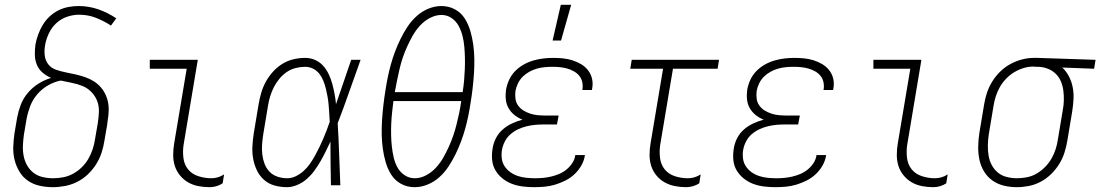

<svg xmlns="http://www.w3.org/2000/svg" viewBox="-20 -768 4562 796"><path d="M199 8Q171 8 144 2Q117 -4 95.5 -19Q74 -34 60.5 -56.5Q47 -79 40.5 -105Q34 -131 35 -159Q36 -187 40 -215L51 -280Q56 -307 66 -333.5Q76 -360 95.5 -383Q115 -406 140 -421.5Q165 -437 192 -445Q173 -453 157 -466.5Q141 -480 133 -499Q125 -518 124.5 -540Q124 -562 127 -584Q131 -605 138.5 -625.5Q146 -646 157.5 -665Q169 -684 185.5 -699.5Q202 -715 222 -725Q242 -735 263.5 -739Q285 -743 306 -743Q349 -743 388.5 -729Q428 -715 462 -692L440 -662Q411 -681 378 -694Q345 -707 308 -707Q283 -707 258 -698.5Q233 -690 213.5 -672Q194 -654 182.5 -629.5Q171 -605 167 -581Q163 -559 165.5 -538Q168 -517 180 -501.5Q192 -486 212 -479Q232 -472 252.5 -468Q273 -464 293 -459.5Q313 -455 332 -448.5Q351 -442 368 -431.5Q385 -421 398 -406Q411 -391 419 -372.5Q427 -354 429.5 -333.5Q432 -313 429.5 -291.5Q427 -270 424 -249L413 -185Q409 -159 401 -134.5Q393 -110 378.5 -87Q364 -64 344 -45Q324 -26 300 -14Q276 -2 250 3Q224 8 199 8ZM200 -29Q221 -29 242 -33Q263 -37 282.5 -47.5Q302 -58 318.5 -74Q335 -90 346 -109Q357 -128 364 -149Q371 -170 374 -191L385 -255Q389 -279 390 -303.5Q391 -328 383 -349Q375 -370 359 -386.5Q343 -403 322 -411.5Q301 -420 278 -424.5Q255 -429 232 -434Q205 -429 179 -414Q153 -399 134 -376.5Q115 -354 105 -327.5Q95 -301 90 -274L79 -209Q76 -187 75 -165Q74 -143 78 -122Q82 -101 92 -83Q102 -65 118.5 -52Q135 -39 156.5 -34Q178 -29 200 -29Z M849 8Q825 8 802 3.5Q779 -1 760 -12Q741 -23 726.5 -40.5Q712 -58 705 -79.5Q698 -101 698 -125Q698 -149 702 -173L754 -483H601V-520H800L741 -167Q737 -140 740.5 -112.5Q744 -85 760 -65.5Q776 -46 802.5 -37.5Q829 -29 856 -29Q870 -29 883.5 -33Q897 -37 909 -45L903 -8Q891 0 877 4Q863 8 849 8Z M1170 8Q1143 8 1118 1Q1093 -6 1074.5 -22.5Q1056 -39 1045 -62Q1034 -85 1029.5 -110Q1025 -135 1026.5 -162Q1028 -189 1032 -215L1052 -335Q1056 -359 1063 -383Q1070 -407 1082 -429Q1094 -451 1111.5 -470.5Q1129 -490 1151 -503.5Q1173 -517 1197.5 -522.5Q1222 -528 1245 -528Q1268 -528 1287.5 -519Q1307 -510 1320.5 -494.5Q1334 -479 1343 -460Q1352 -441 1357.5 -420.5Q1363 -400 1367 -379Q1371 -358 1373 -336Q1389 -382 1404.5 -428Q1420 -474 1436 -520H1475Q1451 -454 1428 -388Q1405 -322 1380 -257Q1384 -193 1386 -128.5Q1388 -64 1391 0H1352Q1351 -45 1350.5 -90.5Q1350 -136 1350 -181Q1340 -160 1330 -139.5Q1320 -119 1308.5 -99Q1297 -79 1283.5 -60.5Q1270 -42 1252.5 -26.5Q1235 -11 1213 -1.5Q1191 8 1170 8ZM1171 -29Q1189 -29 1206.5 -37.5Q1224 -46 1239 -59.5Q1254 -73 1265 -89Q1276 -105 1285.5 -122Q1295 -139 1303.5 -156.5Q1312 -174 1319.5 -191.5Q1327 -209 1334 -227Q1341 -245 1347 -263Q1346 -281 1345 -298.5Q1344 -316 1342.5 -333Q1341 -350 1338 -367Q1335 -384 1331 -400.5Q1327 -417 1320.5 -433Q1314 -449 1304 -462Q1294 -475 1278.5 -483Q1263 -491 1245 -491Q1226 -491 1206 -486Q1186 -481 1169 -469.5Q1152 -458 1138 -441Q1124 -424 1115 -406Q1106 -388 1100 -368.5Q1094 -349 1091 -329L1071 -209Q1068 -189 1066.5 -168Q1065 -147 1067.5 -127Q1070 -107 1077 -88.5Q1084 -70 1097.5 -56Q1111 -42 1130.5 -35.5Q1150 -29 1171 -29Z M1699 8Q1668 8 1642.5 -6Q1617 -20 1602 -44Q1587 -68 1579 -95.5Q1571 -123 1567 -152Q1563 -181 1562.5 -211Q1562 -241 1564 -271.5Q1566 -302 1569.5 -332.5Q1573 -363 1578 -393Q1582 -420 1587.5 -447Q1593 -474 1600.5 -501Q1608 -528 1618 -554.5Q1628 -581 1640.5 -606.5Q1653 -632 1669 -656.5Q1685 -681 1707 -701Q1729 -721 1756 -732Q1783 -743 1810 -743Q1841 -743 1866.5 -729Q1892 -715 1907 -691Q1922 -667 1930 -639.5Q1938 -612 1942 -583Q1946 -554 1946.5 -524Q1947 -494 1945 -463.5Q1943 -433 1939.5 -402.5Q1936 -372 1931 -342Q1927 -315 1921.5 -288Q1916 -261 1908.5 -234Q1901 -207 1891 -180.5Q1881 -154 1868.5 -128.5Q1856 -103 1840 -78.5Q1824 -54 1802 -34Q1780 -14 1753 -3Q1726 8 1699 8ZM1898 -386Q1902 -410 1904 -433.5Q1906 -457 1907 -480.5Q1908 -504 1907.5 -527.5Q1907 -551 1905 -574Q1903 -597 1897.5 -619Q1892 -641 1881.5 -660.5Q1871 -680 1852.5 -693Q1834 -706 1810 -706Q1787 -706 1763.5 -694Q1740 -682 1722 -662.5Q1704 -643 1691.5 -621Q1679 -599 1668.5 -576Q1658 -553 1650 -529.5Q1642 -506 1636.5 -482Q1631 -458 1626 -434Q1621 -410 1617 -387V-386ZM1700 -29Q1723 -29 1746 -41Q1769 -53 1787 -72.5Q1805 -92 1817.5 -114Q1830 -136 1840.5 -159Q1851 -182 1859 -205.5Q1867 -229 1873 -253Q1879 -277 1884 -301Q1889 -325 1892 -348V-349H1611Q1608 -325 1605.5 -301.5Q1603 -278 1602 -254.5Q1601 -231 1601.5 -207.5Q1602 -184 1604.5 -161Q1607 -138 1612 -116Q1617 -94 1627.5 -74.5Q1638 -55 1657 -42Q1676 -29 1700 -29Z M2194 8Q2170 8 2146.5 5Q2123 2 2102 -6Q2081 -14 2063.5 -28Q2046 -42 2034.5 -61Q2023 -80 2020.5 -103.5Q2018 -127 2022 -151Q2025 -173 2035.5 -194Q2046 -215 2063.5 -230.5Q2081 -246 2102.5 -256Q2124 -266 2146 -272Q2128 -279 2113 -291Q2098 -303 2088.5 -319.5Q2079 -336 2077 -356Q2075 -376 2078 -397Q2082 -418 2091 -437.5Q2100 -457 2115.5 -473Q2131 -489 2150.5 -500Q2170 -511 2190.5 -517Q2211 -523 2232 -525.5Q2253 -528 2273 -528Q2294 -528 2314 -526Q2334 -524 2353 -518Q2372 -512 2389 -502Q2406 -492 2418 -476.5Q2430 -461 2434.5 -441.5Q2439 -422 2435 -401L2434 -395H2394L2395 -399Q2397 -415 2393.5 -429.5Q2390 -444 2380.5 -455Q2371 -466 2358 -473Q2345 -480 2331 -484Q2317 -488 2301.5 -489.5Q2286 -491 2270 -491Q2254 -491 2238 -489.5Q2222 -488 2206 -483.5Q2190 -479 2174.5 -470.5Q2159 -462 2147 -450Q2135 -438 2127.5 -422.5Q2120 -407 2117 -391Q2115 -375 2117 -359Q2119 -343 2128 -330.5Q2137 -318 2150 -310Q2163 -302 2178 -297Q2193 -292 2209.5 -290.5Q2226 -289 2242 -289H2296L2289 -252H2235Q2217 -252 2199.5 -250.5Q2182 -249 2163.5 -244.5Q2145 -240 2128 -232Q2111 -224 2096.5 -211.5Q2082 -199 2073 -181.5Q2064 -164 2061 -146Q2058 -128 2060.5 -110Q2063 -92 2072.5 -78Q2082 -64 2096 -54Q2110 -44 2126.5 -38.5Q2143 -33 2161.5 -31Q2180 -29 2198 -29Q2215 -29 2231.5 -30.5Q2248 -32 2265 -36Q2282 -40 2298.5 -47Q2315 -54 2329 -65.5Q2343 -77 2353 -92.5Q2363 -108 2365 -125H2405Q2402 -103 2390.5 -82.5Q2379 -62 2362 -46Q2345 -30 2324 -19.5Q2303 -9 2281.5 -2.5Q2260 4 2238 6Q2216 8 2194 8ZM2271 -600 2305 -748H2348L2306 -600Z M2825 8Q2801 8 2778 3.5Q2755 -1 2735.5 -12Q2716 -23 2701.5 -40.5Q2687 -58 2680 -79.5Q2673 -101 2673 -125Q2673 -149 2677 -173L2729 -483H2593L2599 -520H2961L2955 -483H2770L2717 -167Q2713 -140 2716.5 -112.5Q2720 -85 2736 -65.5Q2752 -46 2778 -37.5Q2804 -29 2832 -29Q2845 -29 2859 -33Q2873 -37 2885 -45L2879 -8Q2867 0 2852.5 4Q2838 8 2825 8Z M3194 8Q3170 8 3146.5 5Q3123 2 3102 -6Q3081 -14 3063.5 -28Q3046 -42 3034.5 -61Q3023 -80 3020.5 -103.5Q3018 -127 3022 -151Q3025 -173 3035.5 -194Q3046 -215 3063.5 -230.5Q3081 -246 3102.5 -256Q3124 -266 3146 -272Q3128 -279 3113 -291Q3098 -303 3088.5 -319.5Q3079 -336 3077 -356Q3075 -376 3078 -397Q3082 -418 3091 -437.5Q3100 -457 3115.5 -473Q3131 -489 3150.5 -500Q3170 -511 3190.5 -517Q3211 -523 3232 -525.5Q3253 -528 3273 -528Q3294 -528 3314 -526Q3334 -524 3353 -518Q3372 -512 3389 -502Q3406 -492 3418 -476.5Q3430 -461 3434.5 -441.5Q3439 -422 3435 -401L3434 -395H3394L3395 -399Q3397 -415 3393.5 -429.5Q3390 -444 3380.5 -455Q3371 -466 3358 -473Q3345 -480 3331 -484Q3317 -488 3301.5 -489.5Q3286 -491 3270 -491Q3254 -491 3238 -489.5Q3222 -488 3206 -483.5Q3190 -479 3174.5 -470.5Q3159 -462 3147 -450Q3135 -438 3127.5 -422.5Q3120 -407 3117 -391Q3115 -375 3117 -359Q3119 -343 3128 -330.5Q3137 -318 3150 -310Q3163 -302 3178 -297Q3193 -292 3209.5 -290.5Q3226 -289 3242 -289H3296L3289 -252H3235Q3217 -252 3199.5 -250.5Q3182 -249 3163.5 -244.5Q3145 -240 3128 -232Q3111 -224 3096.5 -211.5Q3082 -199 3073 -181.5Q3064 -164 3061 -146Q3058 -128 3060.5 -110Q3063 -92 3072.5 -78Q3082 -64 3096 -54Q3110 -44 3126.5 -38.5Q3143 -33 3161.5 -31Q3180 -29 3198 -29Q3215 -29 3231.5 -30.5Q3248 -32 3265 -36Q3282 -40 3298.5 -47Q3315 -54 3329 -65.5Q3343 -77 3353 -92.5Q3363 -108 3365 -125H3405Q3402 -103 3390.5 -82.5Q3379 -62 3362 -46Q3345 -30 3324 -19.5Q3303 -9 3281.5 -2.5Q3260 4 3238 6Q3216 8 3194 8Z M3849 8Q3825 8 3802 3.5Q3779 -1 3760 -12Q3741 -23 3726.5 -40.5Q3712 -58 3705 -79.5Q3698 -101 3698 -125Q3698 -149 3702 -173L3754 -483H3601V-520H3800L3741 -167Q3737 -140 3740.5 -112.5Q3744 -85 3760 -65.5Q3776 -46 3802.5 -37.5Q3829 -29 3856 -29Q3870 -29 3883.5 -33Q3897 -37 3909 -45L3903 -8Q3891 0 3877 4Q3863 8 3849 8Z M4195 8Q4167 8 4141 1.5Q4115 -5 4094 -20Q4073 -35 4059.5 -57.5Q4046 -80 4040.5 -106Q4035 -132 4035.5 -160Q4036 -188 4040 -215L4060 -335Q4064 -360 4072 -384Q4080 -408 4094 -430.5Q4108 -453 4127 -471.5Q4146 -490 4169 -502.5Q4192 -515 4217 -521.5Q4242 -528 4266 -528H4281L4522 -520L4516 -483L4384 -488Q4401 -472 4412 -450.5Q4423 -429 4427.5 -405Q4432 -381 4430.5 -355.5Q4429 -330 4425 -305L4405 -185Q4401 -160 4393 -135Q4385 -110 4371 -87.5Q4357 -65 4337.5 -46Q4318 -27 4294.5 -14.5Q4271 -2 4245.5 3Q4220 8 4195 8ZM4196 -29Q4216 -29 4237 -33Q4258 -37 4277 -48Q4296 -59 4312 -75Q4328 -91 4339 -110Q4350 -129 4356.5 -149.5Q4363 -170 4366 -191L4386 -311Q4390 -331 4390.5 -351.5Q4391 -372 4388.5 -392Q4386 -412 4378.5 -430Q4371 -448 4357.5 -461.5Q4344 -475 4325.5 -482.5Q4307 -490 4287 -491H4275Q4272 -491 4269.5 -491.5Q4267 -492 4264 -492Q4244 -492 4224 -486Q4204 -480 4185.5 -469Q4167 -458 4151.5 -442Q4136 -426 4125.5 -407.5Q4115 -389 4108.5 -369Q4102 -349 4099 -329L4079 -209Q4076 -188 4075.5 -166Q4075 -144 4078.5 -123Q4082 -102 4091.5 -84Q4101 -66 4116.5 -53Q4132 -40 4153 -34.5Q4174 -29 4196 -29Z"/></svg>

Font: Iosevka Extralight Oblique
Style: Regular
Weight: 200
Italic angle: -9°
Monospace: yes
Designer: Belleve Invis
Foundry: Belleve Invis
Version: Version 32.5.0; ttfautohint (v1.8.4)